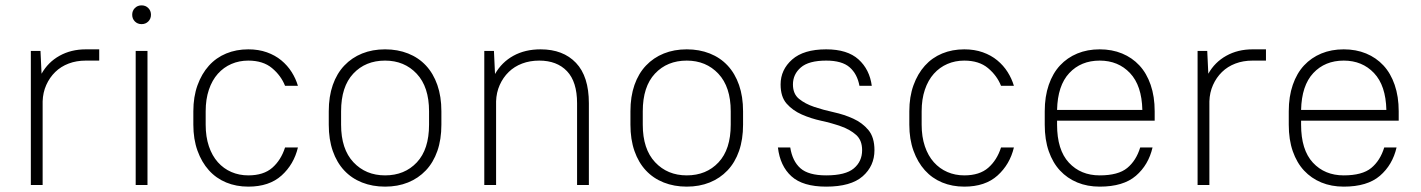

<svg xmlns="http://www.w3.org/2000/svg" viewBox="-20 -690 5301 716"><path d="M95 -500H131L135 -415Q159 -458 202 -482Q245 -506 300 -506H350V-464H300Q265 -464 236 -453Q207 -442 186 -421.5Q165 -401 152.5 -373Q140 -345 139 -312V0H95Z M486 -500H530V0H486ZM508 -600Q493 -600 483 -610Q473 -620 473 -635Q473 -650 483 -660Q493 -670 508 -670Q523 -670 533 -660Q543 -650 543 -635Q543 -620 533 -610Q523 -600 508 -600Z M906 6Q861 6 823.5 -9.5Q786 -25 759 -55Q732 -85 716.5 -128Q701 -171 701 -225V-275Q701 -329 716.5 -372Q732 -415 759 -445Q786 -475 823.5 -490.5Q861 -506 906 -506Q944 -506 975 -495Q1006 -484 1029 -465Q1052 -446 1067.5 -421.5Q1083 -397 1091 -370H1043Q1028 -408 994.5 -436Q961 -464 906 -464Q872 -464 843 -451.5Q814 -439 792.5 -415Q771 -391 759 -355.5Q747 -320 747 -275V-225Q747 -180 759 -144.5Q771 -109 792.5 -85Q814 -61 843 -48.5Q872 -36 906 -36Q963 -36 995.5 -64.5Q1028 -93 1043 -140H1091Q1076 -77 1030 -35.5Q984 6 906 6Z M1416 6Q1369 6 1330 -9.5Q1291 -25 1263.5 -54.5Q1236 -84 1221 -127Q1206 -170 1206 -225V-275Q1206 -330 1221 -373Q1236 -416 1264 -445.5Q1292 -475 1330.5 -490.5Q1369 -506 1416 -506Q1463 -506 1502 -490.5Q1541 -475 1568.5 -445.5Q1596 -416 1611 -373Q1626 -330 1626 -275V-225Q1626 -170 1611 -127Q1596 -84 1568 -54.5Q1540 -25 1501.5 -9.5Q1463 6 1416 6ZM1416 -36Q1489 -36 1534.5 -84.5Q1580 -133 1580 -225V-275Q1580 -366 1534 -415Q1488 -464 1416 -464Q1343 -464 1297.5 -415.5Q1252 -367 1252 -275V-225Q1252 -134 1298 -85Q1344 -36 1416 -36Z M1786 -500H1822L1826 -414Q1851 -458 1894.5 -482Q1938 -506 1996 -506Q2080 -506 2128 -455.5Q2176 -405 2176 -305V0H2132V-305Q2132 -385 2094.5 -424.5Q2057 -464 1991 -464Q1956 -464 1927 -453Q1898 -442 1877 -421.5Q1856 -401 1843.5 -373Q1831 -345 1830 -312V0H1786Z M2541 6Q2494 6 2455 -9.5Q2416 -25 2388.5 -54.5Q2361 -84 2346 -127Q2331 -170 2331 -225V-275Q2331 -330 2346 -373Q2361 -416 2389 -445.5Q2417 -475 2455.5 -490.5Q2494 -506 2541 -506Q2588 -506 2627 -490.5Q2666 -475 2693.5 -445.5Q2721 -416 2736 -373Q2751 -330 2751 -275V-225Q2751 -170 2736 -127Q2721 -84 2693 -54.5Q2665 -25 2626.5 -9.5Q2588 6 2541 6ZM2541 -36Q2614 -36 2659.5 -84.5Q2705 -133 2705 -225V-275Q2705 -366 2659 -415Q2613 -464 2541 -464Q2468 -464 2422.5 -415.5Q2377 -367 2377 -275V-225Q2377 -134 2423 -85Q2469 -36 2541 -36Z M3061 6Q2974 6 2931.5 -32.5Q2889 -71 2881 -140H2927Q2935 -89 2965 -62.5Q2995 -36 3061 -36Q3133 -36 3164 -62Q3195 -88 3195 -130Q3195 -167 3172.5 -187Q3150 -207 3116 -219Q3082 -231 3043 -239.5Q3004 -248 2970 -263Q2936 -278 2913.5 -303.5Q2891 -329 2891 -375Q2891 -430 2934 -468Q2977 -506 3061 -506Q3140 -506 3181.5 -468.5Q3223 -431 3231 -370H3185Q3177 -414 3148.5 -439Q3120 -464 3061 -464Q2996 -464 2966.5 -438.5Q2937 -413 2937 -375Q2937 -340 2959.5 -321.5Q2982 -303 3016 -291.5Q3050 -280 3089 -271.5Q3128 -263 3162 -247.5Q3196 -232 3218.5 -205Q3241 -178 3241 -130Q3241 -71 3197 -32.5Q3153 6 3061 6Z M3576 6Q3531 6 3493.5 -9.5Q3456 -25 3429 -55Q3402 -85 3386.5 -128Q3371 -171 3371 -225V-275Q3371 -329 3386.5 -372Q3402 -415 3429 -445Q3456 -475 3493.5 -490.5Q3531 -506 3576 -506Q3614 -506 3645 -495Q3676 -484 3699 -465Q3722 -446 3737.5 -421.5Q3753 -397 3761 -370H3713Q3698 -408 3664.5 -436Q3631 -464 3576 -464Q3542 -464 3513 -451.5Q3484 -439 3462.5 -415Q3441 -391 3429 -355.5Q3417 -320 3417 -275V-225Q3417 -180 3429 -144.5Q3441 -109 3462.5 -85Q3484 -61 3513 -48.5Q3542 -36 3576 -36Q3633 -36 3665.5 -64.5Q3698 -93 3713 -140H3761Q3746 -77 3700 -35.5Q3654 6 3576 6Z M4081 6Q4035 6 3997.5 -9.5Q3960 -25 3933 -54Q3906 -83 3891 -126Q3876 -169 3876 -225V-275Q3876 -330 3891 -373.5Q3906 -417 3933 -446Q3960 -475 3997.5 -490.5Q4035 -506 4081 -506Q4127 -506 4164.5 -490.5Q4202 -475 4229 -446Q4256 -417 4271 -373.5Q4286 -330 4286 -275V-240H3922V-225Q3922 -131 3966 -83.5Q4010 -36 4081 -36Q4150 -36 4183.5 -63.5Q4217 -91 4232 -140H4278Q4263 -75 4216 -34.5Q4169 6 4081 6ZM4081 -464Q4011 -464 3967.5 -417.5Q3924 -371 3922 -280H4240Q4238 -371 4194 -417.5Q4150 -464 4081 -464Z M4446 -500H4482L4486 -415Q4510 -458 4553 -482Q4596 -506 4651 -506H4701V-464H4651Q4616 -464 4587 -453Q4558 -442 4537 -421.5Q4516 -401 4503.5 -373Q4491 -345 4490 -312V0H4446Z M4991 6Q4945 6 4907.5 -9.5Q4870 -25 4843 -54Q4816 -83 4801 -126Q4786 -169 4786 -225V-275Q4786 -330 4801 -373.5Q4816 -417 4843 -446Q4870 -475 4907.5 -490.5Q4945 -506 4991 -506Q5037 -506 5074.5 -490.5Q5112 -475 5139 -446Q5166 -417 5181 -373.5Q5196 -330 5196 -275V-240H4832V-225Q4832 -131 4876 -83.5Q4920 -36 4991 -36Q5060 -36 5093.5 -63.5Q5127 -91 5142 -140H5188Q5173 -75 5126 -34.5Q5079 6 4991 6ZM4991 -464Q4921 -464 4877.5 -417.5Q4834 -371 4832 -280H5150Q5148 -371 5104 -417.5Q5060 -464 4991 -464Z"/></svg>

Font: Retni Sans Light
Style: Regular
Weight: 300
Designer: Vitaly Kuzmin
Foundry: ParaType Ltd.
Version: Version 1.00;March 2, 2019;FontCreator 11.5.0.2425 64-bit; t